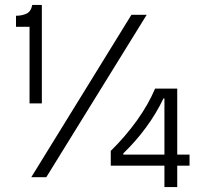

<svg xmlns="http://www.w3.org/2000/svg" viewBox="-20 -720 851 780"><path d="M100 -300V-611H45V-656Q69 -656 87.5 -664.5Q106 -673 111 -700H150V-300ZM107 0 514 -660H576L168 0ZM430 -47V-107Q490 -166 536.5 -231Q583 -296 610 -360H700V-92H750V-47H700V40H648V-47ZM481 -92H648V-320H644Q615 -259 573 -202Q531 -145 481 -97Z"/></svg>

Font: Bricolage Grotesque 12pt ExtraLight
Style: Regular
Weight: 200
Designer: Mathieu Triay
Foundry: Atelier Triay
Version: Version 1.001; ttfautohint (v1.8.4.7-5d5b);gftools[0.9.33.de